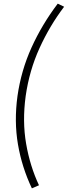

<svg xmlns="http://www.w3.org/2000/svg" viewBox="-20 -767 372 1054"><path d="M76 -240Q57 -101 78.5 25Q100 151 155 267L194 250Q145 146 123.5 22.5Q102 -101 121 -240Q141 -380 197 -503Q253 -626 332 -730L297 -747Q210 -632 153 -506Q96 -380 76 -240Z"/></svg>

Font: Brygada 1918
Style: Italic
Weight: 400
Italic angle: -8°
Designer: Mateusz Machalski | Borys Kosmynka | Przemek Hoffer
Foundry: NIEPODLEGLA 2018
Version: Version 3.006